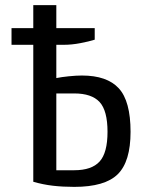

<svg xmlns="http://www.w3.org/2000/svg" viewBox="-20 -720 570 750"><path d="M25 -545V-610H350V-565Q328 -558 294 -551.5Q260 -545 230 -545ZM270 10Q225 10 186.5 5.5Q148 1 110 -10V-700H200V-415Q219 -419 248.5 -422Q278 -425 300 -425Q398 -425 444 -375Q490 -325 490 -205Q490 -89 440 -39.5Q390 10 270 10ZM200 -55H270Q338 -55 369 -89Q400 -123 400 -205Q400 -288 369 -321.5Q338 -355 270 -355H200Z"/></svg>

Font: Cuprum
Style: Regular
Weight: 400
Designer: Jovanny Lemonad
Foundry: Jovanny Lemonad
Version: Version 3.000